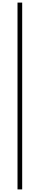

<svg xmlns="http://www.w3.org/2000/svg" viewBox="-20 -1082 306 1480"><path d="M115 378V-1062H151V378Z"/></svg>

Font: Overpass Thin
Style: Regular
Weight: 250
Designer: Delve Withrington, Dave Bailey, Thomas Jockin
Foundry: Delve Fonts LLC
Version: Version 4.000